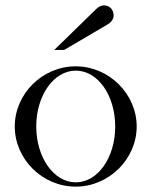

<svg xmlns="http://www.w3.org/2000/svg" viewBox="-20 -681 564 715"><path d="M262 0ZM379 -589 219 -495H182L339 -648C346 -655 356 -661 367 -661C388 -661 403 -645 403 -624C403 -607 392 -597 379 -589ZM262 0ZM35 -210C35 -331 137 -434 262 -434C386 -434 489 -331 489 -210C489 -89 386 14 262 14C137 14 35 -89 35 -210ZM115 -210C115 -95 180 -2 262 -2C345 -2 409 -95 409 -210C409 -325 345 -418 262 -418C180 -418 115 -325 115 -210Z"/></svg>

Font: Open Baskerville 0.0.53
Style: Normal
Weight: 400
Designer: Isaac Moore, James Puckett, Rob Mientjes
Foundry: The Open Baskerville Project
Version: 0.0.53 (g939f078)